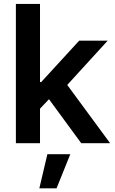

<svg xmlns="http://www.w3.org/2000/svg" viewBox="-20 -748 599 1003"><path d="M177.7 -168.5V-319.3H195.3L393.6 -535.6H542.5L301.8 -272H275.9ZM63 0V-727.5H189V0ZM404.3 0 225.6 -243.7 310.5 -332.5 555.2 0ZM185.5 235.8 227.5 57.6H347.2L275.4 235.8Z"/></svg>

Font: Inter 20pt SemiBold
Style: Regular
Weight: 600
Version: Version 4.001;git-66647c0bb